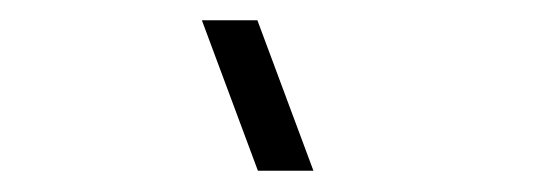

<svg xmlns="http://www.w3.org/2000/svg" viewBox="-20 -972 514 185"><path d="M228.5 -807.5 174.5 -952.5H228L282 -807.5Z"/></svg>

Font: Manrope ExtraLight Light
Style: Regular
Weight: 300
Version: Version 4.504